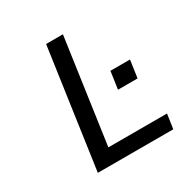

<svg xmlns="http://www.w3.org/2000/svg" viewBox="-163 -861 980 1004"><g transform="rotate(-30 326.5 -359.5)"><path d="M600.1 0 612.8 -87.9H258.8L348.6 -718.8H247.1L144.5 0ZM571.3 -323.7 586.4 -429.2H468.3L453.1 -323.7Z"/></g></svg>

Font: Winston
Style: Italic
Weight: 400
Italic angle: -8.13011°
Designer: Vernon Adams, Kim Jin-seong, David Berlow, Cristiano Sobral
Foundry: The Winston Project Authors
Version: Version 3.004